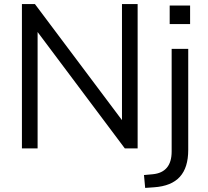

<svg xmlns="http://www.w3.org/2000/svg" viewBox="-20 -725 1015 938"><path d="M87.1 0V-705H150.7L599.7 -106.4H575.9V-705H652.4V0H589.8L140.8 -599.1H163.7V0ZM809 -607.3V-698H908.7V-607.3ZM689.2 193 683.4 130.1 726.7 126.2Q772.1 121.7 795.3 94.1Q818.6 66.5 818.6 15V-486.3H899.6V6.9Q899.6 50.6 889.4 83.4Q879.2 116.2 858.6 138.9Q837.9 161.6 806.5 174.3Q775.1 187.1 732.2 190Z"/></svg>

Font: Nunito Sans 12pt ExtraLight
Style: Regular
Weight: 200
Designer: Vernon Adams
Foundry: Vernon Adams
Version: Version 3.101;gftools[0.9.27]